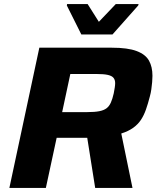

<svg xmlns="http://www.w3.org/2000/svg" viewBox="-20 -922 768 942"><path d="M26 0 173 -688H528Q607 -688 650.5 -671.5Q694 -655 711 -624.5Q728 -594 728 -550Q728 -536 726.5 -519Q725 -502 722.5 -484Q720 -466 715 -448Q706 -413 696 -384.5Q686 -356 671.5 -334Q657 -312 633.5 -295Q610 -278 575 -267L630 0H447L408 -246Q400 -246 390.5 -246Q381 -246 372 -246H258L205 0ZM285 -372H409Q445 -372 467.5 -376.5Q490 -381 503 -391Q516 -401 524 -419Q532 -437 538 -464Q541 -479 543 -492Q545 -505 545 -514Q545 -530 537 -540Q529 -550 509 -554.5Q489 -559 452 -559H325ZM379 -753 308 -895 309 -902H410L465 -815L548 -902H660L658 -895L532 -753Z"/></svg>

Font: Saira SemiExpanded
Style: Bold Italic
Weight: 700
Width: 6
Italic angle: -12°
Designer: Hector Gatti with collaboration of the Omnibus-Type team
Foundry: Omnibus-Type
Version: Version 1.101